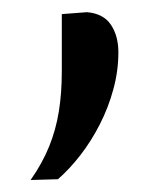

<svg xmlns="http://www.w3.org/2000/svg" viewBox="-20 -143 270 320"><path d="M31 157Q50.6 129.1 61.9 101.1Q73.2 73.2 78.1 42.6Q83 12 83 -23.7Q83 -46.9 83 -71Q83 -95.2 83 -119.5L125 -122.7Q152.5 -120.3 164.9 -101.7Q177.3 -83.1 177.3 -55.8Q177.3 -24.9 169 5.5Q160.8 36 146.5 64Q132.2 92 114.2 115.3Q96.1 138.6 76.6 155.7Z"/></svg>

Font: Commissioner Thin
Style: Regular
Weight: 100
Designer: Kostas Bartsokas
Foundry: Kostas Bartsokas
Version: Version 1.001;gftools[0.9.23]